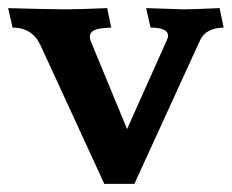

<svg xmlns="http://www.w3.org/2000/svg" viewBox="-30 -453 571 473"><path d="M330 -433 423 -430Q444 -430 511 -433L521 -385Q477 -384 463 -354L301 0H227L70 -341Q50 -385 1 -385L-10 -433Q94 -430 130 -430Q166 -430 234 -433L244 -385Q208 -384 198 -376Q188 -368 193 -353L283 -135L381 -354Q384 -360 384 -365Q384 -385 341 -385Z"/></svg>

Font: Lusitana
Style: Bold
Weight: 700
Designer: Ana Paula Megda
Foundry: Ana Paula Megda
Version: Version 1.001; ttfautohint (v1.4.1)